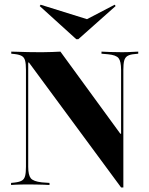

<svg xmlns="http://www.w3.org/2000/svg" viewBox="-20 -792 638 822"><path d="M498.4 10.5 104 -524.2H100.8V-201.6H91.1V-492.7Q91.1 -518.5 87.5 -532.3Q83.9 -546 73.8 -552Q63.7 -558.1 43.5 -560.5L28.2 -562.1V-571Q40.3 -571 58.9 -570.2Q77.4 -569.4 100.4 -569Q123.4 -568.5 149.2 -568.5H162.1Q183.9 -568.5 203.2 -569.4Q222.6 -570.2 238.7 -571L495.2 -219.4H498.4V-492.7Q498.4 -529 487.9 -542.7Q477.4 -556.5 441.9 -559.7L414.5 -562.1V-571Q427.4 -570.2 450.8 -569.4Q474.2 -568.5 503.2 -568.5Q517.7 -568.5 530.6 -569Q543.5 -569.4 554.4 -570.2Q565.3 -571 571.8 -571V-562.1L556.5 -560.5Q536.3 -558.9 525.8 -552.4Q515.3 -546 511.7 -532.3Q508.1 -518.5 508.1 -492.7V10.5ZM100.8 -78.2Q100.8 -42.7 111.7 -29Q122.6 -15.3 158.9 -11.3L191.9 -8.9V0Q181.5 -0.8 166.5 -1.2Q151.6 -1.6 134.3 -2Q116.9 -2.4 96 -2.4Q82.3 -2.4 69 -2Q55.6 -1.6 45.2 -1.2Q34.7 -0.8 27.4 0V-8.9L42.7 -10.5Q63.7 -12.9 73.8 -19Q83.9 -25 87.5 -38.7Q91.1 -52.4 91.1 -78.2V-201.6H100.8ZM471 -771.8 475 -766.1 315.3 -624.2H306.5L150 -766.1L154 -771.8L376.6 -702.4L305.6 -685.5Z"/></svg>

Font: Playfair 144pt SemiCondensed ExtraBold
Style: Regular
Weight: 800
Width: 4
Designer: Claus Eggers Sørensen
Foundry: Claus Eggers Sørensen
Version: Version 2.203